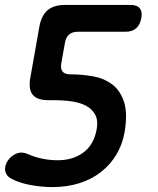

<svg xmlns="http://www.w3.org/2000/svg" viewBox="-21 -750 641 780"><path d="M485 -212Q476 -162 451.5 -121.5Q427 -81 389.5 -51.5Q352 -22 302 -6Q252 10 192 10Q147 10 102 1.5Q57 -7 25 -24Q5 -34 0.5 -54.5Q-4 -75 11 -98Q25 -118 47 -126.5Q69 -135 95 -123Q119 -112 150 -105.5Q181 -99 213 -99Q276 -99 318.5 -131Q361 -163 372 -226Q378 -259 367 -281.5Q356 -304 332.5 -318Q309 -332 274 -337.5Q239 -343 196 -343H175Q130 -343 112 -365Q94 -387 102 -433L139 -642Q147 -687 172.5 -708.5Q198 -730 243 -730H509Q536 -730 547 -716Q558 -702 553 -676Q548 -649 532 -635Q516 -621 489 -621H295Q273 -621 260 -610Q247 -599 243 -577L228 -493Q224 -471 233 -459.5Q242 -448 265 -448Q311 -448 356.5 -440Q402 -432 435 -407Q468 -382 483 -335.5Q498 -289 485 -212Z"/></svg>

Font: Maple Mono SemiBold
Style: Italic
Weight: 600
Italic angle: -10°
Monospace: yes
Designer: subframe7536
Version: Version 7.000